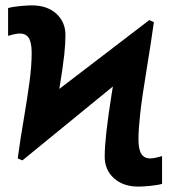

<svg xmlns="http://www.w3.org/2000/svg" viewBox="-20 -689 640 719"><path d="M556.2 -606Q543 -512.2 532.2 -448.7Q511.7 -324.2 505.1 -264.2Q498.5 -204.1 498.5 -168Q498.5 -128.9 509.5 -112.3Q520.5 -95.7 542.5 -95.7Q557.6 -95.7 586.9 -104.5V-0.5Q570.8 4.4 542.2 7.1Q513.7 9.8 498.5 9.8Q441.4 9.8 406.7 -21.5Q372.1 -52.7 372.1 -102.5Q372.1 -174.3 398.4 -338.9L402.8 -365.2L64 -88.4L46.4 -95.7Q56.6 -172.4 69.8 -247.6Q81.1 -314.5 89.8 -377.2Q98.6 -439.9 98.6 -491.2Q98.6 -530.3 87.6 -546.9Q76.7 -563.5 54.7 -563.5Q39.6 -563.5 10.3 -554.7V-658.7Q26.4 -663.6 54.9 -666.3Q83.5 -668.9 98.6 -668.9Q156.7 -668.9 190.9 -637.7Q225.1 -606.4 225.1 -557.6Q225.1 -527.3 220.7 -484.6Q216.3 -441.9 202.1 -356L539.1 -613.8Z"/></svg>

Font: Cousine
Style: Bold
Weight: 700
Monospace: yes
Designer: Steve Matteson
Foundry: Ascender Corporation
Version: Version 1.20